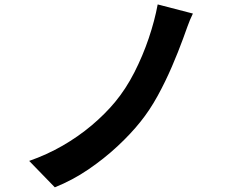

<svg xmlns="http://www.w3.org/2000/svg" viewBox="-20 -792 1040 850"><path d="M834 -732Q820.6 -704.9 809.9 -674.7Q799.2 -644.5 790.3 -620.4Q769.4 -563.1 740.9 -496.8Q712.4 -430.6 677.8 -367.4Q643.1 -304.3 602.2 -253.4Q559.9 -200.2 500.5 -144.8Q441.1 -89.5 370.8 -41.6Q300.4 6.2 222.7 37.3L109.2 -79.6Q187.4 -106.9 257.2 -147.1Q327 -187.4 385.9 -237Q444.8 -286.7 489.3 -340.2Q537.4 -398.2 574.8 -471.5Q612.2 -544.8 638.5 -622.7Q664.8 -700.6 678.1 -772.4Z"/></svg>

Font: Shanggu Sans SC VF
Style: Regular
Weight: 250
Designer: GuiWonder
Version: Version 1.021